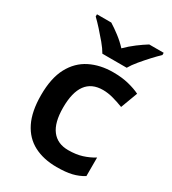

<svg xmlns="http://www.w3.org/2000/svg" viewBox="-188 -867 877 977"><g transform="rotate(30 250.5 -378.0)"><path d="M300 10Q223 10 166.5 -19.5Q110 -49 79.5 -110.5Q49 -172 49 -268Q49 -368 82.5 -430.5Q116 -493 175 -522.5Q234 -552 310 -552Q361 -552 401 -542Q441 -532 469 -518L432 -419Q401 -431 370 -439.5Q339 -448 310 -448Q178 -448 178 -269Q178 -181 211.5 -137.5Q245 -94 308 -94Q354 -94 389 -105Q424 -116 455 -135V-26Q424 -7 388.5 1.5Q353 10 300 10ZM214 -606Q201 -629 178.5 -656Q156 -683 132.5 -709Q109 -735 90 -753V-766H174Q200 -750 229.5 -727.5Q259 -705 284 -678Q311 -705 341 -727.5Q371 -750 397 -766H482V-753Q463 -735 439 -709Q415 -683 392.5 -656Q370 -629 357 -606Z"/></g></svg>

Font: Noto Sans Tangsa SemiBold
Style: Regular
Weight: 600
Version: Version 1.504